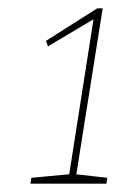

<svg xmlns="http://www.w3.org/2000/svg" viewBox="-20 -786 293 460"><path d="M162 -363 157 -369 237 -360 235 -346H53L55 -360L151 -369L145 -363L205 -746L211 -744L95 -675L90 -688L213 -766H226Z"/></svg>

Font: Bitter Thin
Style: Italic
Weight: 100
Italic angle: -9°
Designer: Sol Matas, and Bitter project Authors
Foundry: Sol Matas
Version: Version 2.002